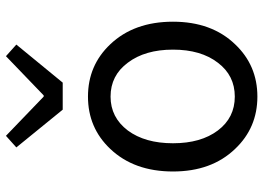

<svg xmlns="http://www.w3.org/2000/svg" viewBox="-140 -733 886 646"><g transform="rotate(-90 303.0 -410.0)"><path d="M125 -62Q49 -141 49 -271Q49 -402 125 -482Q196 -557 301 -557Q406 -557 477 -482Q553 -402 553 -271Q553 -141 477 -62Q406 13 301 13Q196 13 125 -62ZM415 -120Q459 -177 459 -271Q459 -365 415 -423Q372 -481 301 -481Q231 -481 187 -423Q144 -365 144 -271Q144 -177 187 -120Q230 -63 301 -63Q372 -63 415 -120ZM130 -798 169 -833 301 -706H305L437 -833L476 -798L348 -642H257Z"/></g></svg>

Font: Source Han Sans K Regular
Style: Regular
Weight: 400
Designer: Ryoko NISHIZUKA  (kana & ideographs); Paul D. Hunt (Latin, Greek & Cyrillic); Wenlong ZHANG  (bopomofo); Sandoll Communi
Foundry: Adobe Systems Incorporated
Version: Version 1.00 July 18, 2014, initial release